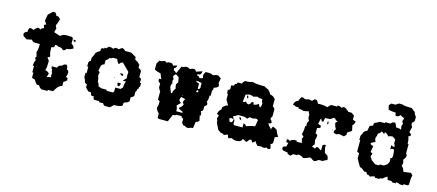

<svg xmlns="http://www.w3.org/2000/svg" viewBox="-50 -1180 3821 1677"><g transform="rotate(15 1860.0 -341.5)"><path d="M348 -120 358 -111ZM272 -678 234 -641 224 -584 244 -555 224 -546 234 -518C215 -514 215 -515 206 -499C192 -508 195 -508 178 -508C164 -497 159 -495 150 -480C134 -488 130 -488 112 -489C103 -473 102 -469 102 -451C89 -447 85 -444 74 -433V-414L82 -404L112 -385L158 -395C164 -384 163 -385 178 -376H234C234 -348 233 -325 224 -300L234 -262C229 -255 226 -252 226 -248C226 -244 229 -241 234 -234V-224C225 -212 224 -201 224 -186V-177H234V-120H244V-73L272 -64C280 -48 287 -40 300 -26H320C329 -11 334 -6 348 3H404V-7H452C471 -38 480 -62 518 -73V-111C531 -115 535 -119 546 -130V-149L528 -158C536 -176 537 -185 538 -205C528 -220 529 -218 518 -224V-243L508 -262C486 -260 483 -259 470 -243C447 -238 440 -237 432 -215H386V-208C386 -197 387 -195 396 -187V-180C396 -169 395 -166 404 -158C401 -149 400 -144 400 -140C400 -135 401 -130 404 -120C385 -119 382 -119 366 -111L376 -149C361 -161 357 -164 338 -168C346 -188 347 -208 347 -229C347 -237 348 -245 348 -253L328 -281L348 -291V-300C339 -321 338 -340 338 -362V-376C362 -379 363 -380 366 -404C383 -404 382 -404 396 -395C421 -394 427 -394 442 -376C460 -380 460 -379 470 -395C494 -397 508 -402 528 -414C521 -436 519 -438 500 -451V-499L490 -508C475 -508 459 -510 444 -510C421 -510 400 -506 386 -489L328 -508L338 -546C329 -560 328 -557 328 -574C337 -589 342 -611 348 -631L328 -650H310C306 -663 303 -667 292 -678ZM508 -489C513 -474 513 -475 528 -470V-489Z M978 -312C987 -296 987 -297 1006 -293C1006 -311 1008 -306 996 -312ZM936 -261C932 -257 941 -257 942 -258C946 -262 937 -262 936 -261ZM978 -227C978 -210 977 -212 986 -198H996C1005 -212 1006 -210 1006 -227ZM836 -170 844 -160ZM882 -425H920C925 -409 931 -401 940 -387H948C954 -398 953 -396 968 -406H978L1044 -340C1043 -330 1042 -320 1042 -311C1042 -302 1043 -292 1044 -283L1016 -255C1028 -252 1031 -253 1044 -255C1040 -236 1034 -223 1034 -206V-198L1016 -179H968V-141L958 -132H902V-141H854L825 -151C821 -170 820 -174 808 -189C807 -208 806 -217 798 -236V-255C800 -263 802 -267 802 -270C802 -275 798 -276 788 -283L798 -331C810 -345 808 -346 825 -350V-387C839 -396 845 -401 854 -416C871 -416 868 -416 882 -425ZM940 -529C928 -522 921 -519 912 -510C901 -513 892 -515 886 -515C878 -515 873 -512 864 -501C848 -509 843 -509 825 -510C810 -500 814 -502 808 -491H788V-482H770L760 -473V-454C744 -445 736 -438 722 -425C718 -405 711 -395 702 -378V-350C691 -344 693 -346 684 -331V-293H694V-236H684V-198C693 -181 698 -170 702 -151L722 -141V-113L750 -85H770L778 -75V-66L788 -56H808C808 -39 807 -42 816 -28H864V-19H902C908 -8 905 -9 920 0H968L996 -28C1020 -28 1039 -30 1062 -37L1072 -47V-66L1082 -75C1101 -79 1105 -82 1120 -94V-132C1133 -136 1137 -140 1148 -151V-189C1157 -198 1157 -201 1158 -217H1166C1166 -234 1167 -232 1176 -246V-274H1166V-312L1148 -321V-378C1137 -389 1133 -393 1120 -397V-425L1110 -435C1099 -446 1095 -450 1082 -454L1072 -463V-482L1024 -510H968C958 -523 956 -523 940 -529Z M1450 -429 1480 -410 1488 -363C1477 -353 1474 -345 1474 -336C1474 -328 1478 -319 1480 -306C1467 -287 1462 -282 1460 -259H1450L1432 -306V-334H1442C1440 -346 1436 -355 1436 -364C1436 -370 1438 -376 1442 -382C1433 -396 1432 -393 1432 -410ZM1640 -420C1659 -419 1669 -418 1688 -410C1687 -403 1686 -397 1686 -391C1686 -385 1687 -379 1688 -372C1683 -357 1683 -358 1668 -353C1666 -362 1666 -369 1666 -375C1666 -383 1666 -390 1668 -401L1640 -410ZM1668 -344C1680 -338 1678 -343 1678 -325H1658ZM1552 -265C1553 -266 1562 -266 1558 -262C1557 -261 1548 -261 1552 -265ZM1546 -249 1584 -240C1579 -226 1572 -218 1572 -210C1572 -205 1576 -200 1584 -193C1577 -171 1573 -168 1554 -155V-145L1592 -126V-117H1536V-134C1536 -144 1534 -151 1526 -164C1535 -176 1542 -184 1554 -193V-202C1543 -208 1545 -206 1536 -221ZM1318 -514C1302 -505 1298 -505 1280 -505L1262 -476V-420C1281 -410 1297 -405 1318 -401L1338 -353H1318V-334C1327 -319 1327 -322 1338 -316V-278C1345 -266 1346 -258 1356 -249V-174L1374 -164V-155C1373 -135 1374 -125 1366 -107V-98C1375 -79 1379 -72 1394 -60V-22L1404 -13H1488L1516 -79H1524C1535 -79 1537 -79 1546 -88H1592C1597 -73 1597 -75 1612 -70V-32L1630 -13C1647 -13 1644 -12 1658 -3H1678C1694 -11 1697 -12 1716 -13L1724 -70C1737 -74 1743 -77 1754 -88L1744 -136H1754C1753 -154 1752 -158 1744 -174C1759 -179 1757 -178 1762 -193V-221L1782 -240C1782 -257 1781 -254 1772 -268C1780 -280 1782 -292 1782 -307V-325H1792V-372C1801 -381 1799 -385 1800 -401C1819 -405 1823 -408 1838 -420C1837 -436 1839 -438 1830 -448L1838 -495L1810 -514C1791 -513 1785 -514 1772 -505H1762C1750 -513 1737 -515 1722 -515C1714 -515 1705 -514 1696 -514C1687 -499 1682 -490 1682 -479C1682 -473 1685 -466 1688 -457L1658 -448C1648 -464 1648 -463 1630 -467V-476C1658 -479 1665 -485 1668 -514L1612 -495C1607 -510 1607 -509 1592 -514C1576 -513 1573 -514 1564 -505C1547 -505 1550 -505 1536 -514H1516C1500 -505 1498 -505 1480 -505L1450 -438C1439 -449 1435 -453 1422 -457V-476C1438 -485 1438 -486 1442 -505L1404 -495C1399 -510 1399 -509 1384 -514C1365 -513 1359 -514 1346 -505C1332 -514 1335 -514 1318 -514Z M2084 -215C2086 -194 2085 -195 2104 -187C2100 -205 2100 -205 2084 -215ZM2171 -234C2183 -231 2189 -229 2196 -229C2202 -229 2208 -231 2218 -234H2236L2246 -225L2236 -168C2208 -166 2186 -157 2160 -149C2149 -160 2145 -164 2132 -168V-130H2056L2048 -139V-177H2038C2038 -160 2037 -163 2028 -149H2010L2000 -177C2009 -182 2013 -184 2018 -184C2023 -184 2028 -182 2038 -177L2028 -206C2047 -210 2051 -213 2066 -225H2122L2152 -215ZM2104 -414C2102 -406 2100 -402 2100 -399C2100 -394 2104 -392 2114 -385C2113 -401 2113 -404 2104 -414ZM2208 -404 2218 -395ZM2152 -366C2148 -349 2146 -350 2132 -338C2113 -342 2113 -341 2104 -357C2090 -348 2093 -348 2076 -348L2084 -414L2114 -423C2133 -422 2139 -423 2152 -414L2188 -423C2206 -415 2216 -414 2236 -414C2236 -395 2237 -392 2246 -376C2245 -357 2244 -354 2236 -338C2223 -347 2224 -350 2218 -366C2199 -353 2194 -350 2171 -348V-366ZM2114 -537C2092 -528 2073 -527 2048 -527C2037 -516 2032 -512 2028 -499H1990C1985 -484 1987 -485 1972 -480L1962 -461H1942V-423L1924 -414V-398C1924 -387 1925 -384 1934 -376V-329L1962 -281C1945 -281 1948 -281 1934 -272L1914 -253V-234C1895 -220 1891 -211 1886 -187L1906 -177L1896 -149C1904 -133 1905 -129 1906 -111L1934 -54L1962 -35C1979 -35 1976 -35 1990 -26H2000C2014 -35 2011 -35 2028 -35C2028 -18 2029 -21 2038 -7L2066 -16C2077 -8 2095 -3 2112 -3C2135 -3 2157 -12 2160 -35L2198 -16C2209 -31 2220 -46 2230 -46C2236 -46 2241 -40 2246 -26C2263 -30 2262 -31 2274 -45C2282 -26 2287 -21 2302 -7C2314 -10 2321 -12 2328 -12C2334 -12 2340 -10 2350 -7H2356C2367 -7 2369 -7 2378 -16C2392 -7 2389 -7 2406 -7L2416 -16L2406 -54C2421 -59 2421 -58 2426 -73V-121L2454 -130C2443 -149 2432 -166 2426 -187C2412 -196 2404 -201 2388 -206C2379 -192 2378 -194 2378 -177C2363 -193 2349 -206 2340 -225C2357 -225 2354 -225 2368 -234C2362 -250 2363 -252 2350 -262C2350 -279 2351 -277 2360 -291V-357C2350 -372 2351 -370 2340 -376V-442C2324 -460 2316 -466 2292 -471C2283 -487 2277 -494 2264 -508C2248 -513 2240 -518 2226 -527H2202C2172 -527 2144 -528 2114 -537Z M2676 -530 2658 -511C2646 -514 2638 -517 2630 -517C2624 -517 2617 -516 2610 -511H2592C2582 -520 2578 -519 2562 -520C2553 -506 2549 -498 2544 -482C2518 -471 2512 -462 2506 -435C2523 -435 2520 -435 2534 -426H2562V-416C2581 -415 2591 -415 2610 -407L2658 -416C2658 -399 2659 -402 2668 -388C2668 -385 2666 -381 2666 -378C2666 -363 2667 -353 2676 -341V-331C2667 -319 2666 -308 2666 -293C2666 -290 2668 -287 2668 -284H2658C2658 -256 2656 -234 2648 -208L2668 -189L2658 -170L2668 -132H2620V-142C2592 -142 2578 -142 2562 -123C2548 -132 2551 -132 2534 -132V-118C2534 -108 2535 -103 2544 -103C2546 -103 2550 -103 2554 -104L2544 -66C2527 -66 2530 -66 2516 -57V-38L2526 -28L2572 -19V-9L2600 0L2620 -19H2658V-28C2684 -27 2693 -24 2714 -9C2732 -14 2749 -18 2762 -28H2780C2789 -18 2796 -16 2808 -9H2818C2830 -16 2838 -18 2847 -28H2884C2898 -37 2906 -42 2922 -47C2921 -65 2920 -69 2912 -85L2894 -95L2884 -104C2880 -124 2874 -140 2874 -159C2874 -163 2875 -166 2876 -170C2859 -170 2861 -170 2847 -161V-114C2834 -118 2829 -121 2818 -132H2800L2790 -114C2776 -123 2779 -123 2762 -123C2766 -136 2769 -140 2780 -151L2772 -189C2779 -200 2780 -212 2780 -226V-236L2762 -246V-293L2790 -303V-322L2762 -331L2772 -378H2780C2784 -362 2784 -363 2800 -359L2808 -397H2828C2847 -397 2862 -399 2876 -416H2894C2903 -400 2903 -401 2922 -397L2904 -378C2909 -359 2912 -344 2922 -331V-322C2913 -313 2912 -311 2912 -300V-293C2923 -288 2931 -285 2938 -285C2944 -285 2951 -287 2960 -293L3008 -284L3026 -303V-322L3036 -331L3054 -341L3064 -350L3054 -397C3067 -410 3070 -415 3074 -435L3046 -445V-482L3018 -501H2988C2982 -513 2988 -511 2970 -511V-520L2950 -530C2933 -530 2936 -529 2922 -520C2909 -529 2903 -530 2884 -530V-520H2828L2800 -492C2779 -500 2759 -502 2738 -502C2730 -502 2722 -501 2714 -501C2710 -514 2707 -519 2696 -530ZM2847 -369 2838 -378V-350H2847ZM2838 -322 2847 -312ZM2898 -316C2896 -316 2896 -316 2896 -313C2896 -311 2897 -308 2898 -308C2898 -308 2899 -308 2900 -309V-312C2900 -314 2899 -316 2898 -316Z M3372 -157 3382 -147ZM3316 -412 3344 -393C3343 -396 3342 -399 3342 -401C3342 -408 3344 -411 3348 -411C3357 -411 3375 -395 3382 -384C3398 -392 3401 -392 3420 -393L3448 -374V-336C3457 -326 3457 -324 3458 -308C3441 -308 3442 -309 3428 -318C3427 -311 3428 -305 3428 -299C3428 -293 3427 -287 3428 -280C3442 -289 3441 -289 3458 -289C3465 -270 3466 -255 3466 -236V-223C3461 -208 3463 -209 3448 -204C3451 -195 3452 -188 3452 -182C3452 -171 3447 -162 3438 -147L3410 -128H3372V-119H3334L3296 -147L3278 -176L3288 -204L3268 -213L3278 -270C3261 -270 3264 -271 3250 -280V-289C3264 -298 3272 -303 3288 -308C3279 -324 3278 -327 3278 -346C3286 -362 3287 -365 3288 -384C3305 -393 3307 -395 3316 -412ZM3400 -686C3388 -679 3381 -677 3372 -668H3334L3316 -649L3324 -611C3347 -604 3368 -601 3392 -601C3392 -584 3391 -587 3400 -573C3422 -575 3425 -576 3438 -592C3452 -583 3460 -578 3476 -573L3466 -545L3476 -526V-516C3471 -509 3470 -503 3470 -497C3470 -489 3473 -481 3476 -469C3457 -477 3447 -477 3428 -478C3423 -494 3419 -502 3410 -516C3388 -514 3385 -513 3372 -497H3324V-488H3278C3264 -479 3256 -474 3240 -469L3230 -459V-441L3202 -431L3192 -384C3179 -380 3175 -376 3164 -365C3159 -349 3155 -341 3146 -327V-289H3154V-185L3174 -176V-128L3212 -62C3234 -56 3239 -50 3258 -34H3278L3288 -15C3305 -15 3302 -14 3316 -5H3324C3340 -13 3343 -14 3362 -15V-5H3400C3414 -14 3411 -15 3428 -15C3442 -28 3450 -34 3466 -43L3476 -15H3514V-5H3551V-15C3569 -14 3574 -13 3590 -5H3618V-15H3656L3666 -24V-40C3666 -64 3667 -85 3674 -109L3656 -128L3590 -119C3583 -141 3579 -152 3562 -166C3565 -178 3568 -187 3568 -195C3568 -201 3567 -206 3562 -213V-223C3571 -232 3573 -239 3580 -251V-270L3571 -280V-365H3562C3562 -390 3560 -408 3551 -431C3567 -435 3567 -434 3571 -450L3551 -469L3562 -516C3553 -532 3551 -535 3551 -554C3562 -560 3561 -558 3571 -573V-611C3559 -626 3555 -630 3551 -649L3514 -677H3490C3469 -677 3448 -678 3428 -686Z"/></g></svg>

Font: GNUTypewriter
Style: Standard
Weight: 400
Version: Version 001.000